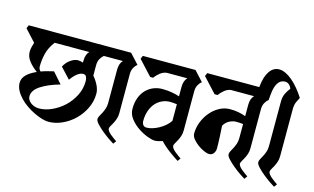

<svg xmlns="http://www.w3.org/2000/svg" viewBox="-118 -1071 2227 1362"><g transform="rotate(15 995.5 -390.0)"><path d="M558 -567Q544 -556 533 -536.5Q522 -517 522 -490V-413Q546 -385 561 -354Q576 -323 576 -295Q576 -238 551.5 -187Q527 -136 487.5 -97.5Q448 -59 398 -36.5Q348 -14 298 -14Q278 -14 250.5 -22Q223 -30 193.5 -44Q164 -58 134.5 -78Q105 -98 82 -122Q59 -146 44.5 -173Q30 -200 30 -229Q30 -261 55 -287Q80 -313 128 -334Q92 -360 67 -391.5Q42 -423 42 -459Q42 -476 46 -493.5Q50 -511 56 -529L-23 -615L-13 -639H492ZM314 -292Q226 -267 174 -232.5Q122 -198 122 -154Q122 -141 129 -129Q136 -117 148 -108Q160 -99 175.5 -93.5Q191 -88 209 -88Q254 -88 302 -109.5Q350 -131 389.5 -167.5Q429 -204 454.5 -254Q480 -304 480 -361Q480 -378 473.5 -392Q467 -406 450 -406Q410 -406 362 -340L290 -417Q307 -450 335.5 -470Q364 -490 390 -490Q399 -490 408 -488Q417 -486 427 -483V-497Q427 -543 451 -567H197Q161 -520 149.5 -472Q138 -424 138 -379Q138 -358 153 -344Q173 -352 196 -358Q219 -364 245 -370Z M769 -203Q769 -179 762 -159.5Q755 -140 747 -125Q739 -110 732 -98.5Q725 -87 725 -78Q725 -70 733 -59.5Q741 -49 753 -39Q765 -29 777.5 -20Q790 -11 799 -5L783 17Q771 10 745.5 -7.5Q720 -25 694.5 -46Q669 -67 649.5 -88Q630 -109 630 -123Q630 -134 637 -146.5Q644 -159 652 -174Q660 -189 667 -208.5Q674 -228 674 -252V-497Q674 -543 698 -567H500L478 -639H739L805 -567Q790 -556 779.5 -536.5Q769 -517 769 -490V-203Z M1147 -497Q1147 -543 1171 -567H1022Q996 -565 972.5 -546.5Q949 -528 936 -508H914L815 -615L825 -639H1212L1278 -567Q1263 -556 1252.5 -536.5Q1242 -517 1242 -490V-203Q1242 -179 1235 -159.5Q1228 -140 1220 -125Q1212 -110 1205 -98.5Q1198 -87 1198 -78Q1198 -70 1206 -59.5Q1214 -49 1226 -39Q1238 -29 1250.5 -20Q1263 -11 1272 -5L1256 17Q1247 11 1229 -1Q1211 -13 1190.5 -28Q1170 -43 1150.5 -60Q1131 -77 1118 -92Q1104 -87 1089 -83.5Q1074 -80 1060 -80Q1042 -80 1007 -93Q972 -106 937.5 -129Q903 -152 877 -185Q851 -218 851 -258Q851 -304 864.5 -339.5Q878 -375 901.5 -399Q925 -423 955.5 -435.5Q986 -448 1020 -448Q1059 -448 1091.5 -442Q1124 -436 1147 -428ZM982 -154Q1001 -154 1024 -161Q1047 -168 1070 -180.5Q1093 -193 1113 -210Q1133 -227 1147 -248V-370Q1132 -372 1119.5 -373Q1107 -374 1096 -374Q1067 -374 1040 -362Q1013 -350 992.5 -327.5Q972 -305 959.5 -271Q947 -237 947 -194Q947 -178 955.5 -166Q964 -154 982 -154Z M1732 -203Q1732 -179 1725 -159.5Q1718 -140 1710 -125Q1702 -110 1695 -98.5Q1688 -87 1688 -78Q1688 -70 1696 -59.5Q1704 -49 1716 -39Q1728 -29 1740.5 -20Q1753 -11 1762 -5L1746 17Q1734 10 1708.5 -7.5Q1683 -25 1657.5 -46Q1632 -67 1612.5 -88Q1593 -109 1593 -123Q1593 -134 1600 -146.5Q1607 -159 1615 -174Q1623 -189 1630 -208.5Q1637 -228 1637 -252V-356Q1610 -359 1585 -359Q1564 -359 1538.5 -347Q1513 -335 1496 -306Q1497 -287 1498.5 -264.5Q1500 -242 1501 -219.5Q1502 -197 1502.5 -176.5Q1503 -156 1503 -141Q1503 -120 1491 -104Q1479 -88 1459 -88Q1443 -88 1419.5 -98.5Q1396 -109 1373.5 -125.5Q1351 -142 1335 -162Q1319 -182 1319 -202Q1319 -244 1335 -285.5Q1351 -327 1378.5 -360Q1406 -393 1443 -413.5Q1480 -434 1522 -434Q1554 -434 1581.5 -429Q1609 -424 1637 -414V-497Q1637 -543 1661 -567H1493Q1468 -565 1445 -546Q1422 -527 1409 -508H1387L1288 -615L1298 -639H1702L1768 -567Q1753 -556 1742.5 -536.5Q1732 -517 1732 -490V-203Z M1848 -724Q1815 -724 1796 -695Q1777 -666 1772 -612L1768 -567L1677 -601L1681 -645Q1688 -717 1715.5 -757Q1743 -797 1786 -797Q1808 -797 1833.5 -785Q1859 -773 1884 -751.5Q1909 -730 1933 -701Q1957 -672 1978 -639Q1970 -625 1960 -603Q1950 -581 1950 -547V-203Q1950 -179 1943 -159.5Q1936 -140 1928 -125Q1920 -110 1913 -98.5Q1906 -87 1906 -78Q1906 -70 1914 -59.5Q1922 -49 1934 -39Q1946 -29 1958.5 -20Q1971 -11 1980 -5L1964 17Q1952 10 1926.5 -7.5Q1901 -25 1875.5 -46Q1850 -67 1830.5 -88Q1811 -109 1811 -123Q1811 -134 1818 -146.5Q1825 -159 1833 -174Q1841 -189 1848 -208.5Q1855 -228 1855 -252V-580Q1855 -615 1868.5 -641.5Q1882 -668 1896 -684Q1890 -702 1877 -713Q1864 -724 1848 -724Z"/></g></svg>

Font: Jaini
Style: Regular
Weight: 400
Designer: Girish Dalvi, Maithili Shingre
Foundry: Ek Type
Version: Version 1.001;PS 1.000;hotconv 16.6.51;makeotf.lib2.5.65220